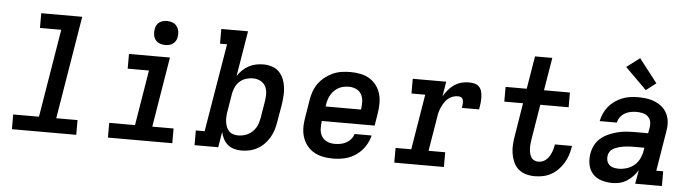

<svg xmlns="http://www.w3.org/2000/svg" viewBox="-48 -984 4296 1195"><g transform="rotate(5 2100.0 -386.5)"><path d="M52 0V-92H213L304 -643H171V-735H427L321 -92H454V0Z M652 0V-92H813L870 -438H737V-530H993L921 -92H1054V0ZM956 -605Q938 -605 921.5 -611.5Q905 -618 895 -631.5Q885 -645 882.5 -662.5Q880 -680 883 -698Q885 -711 891 -722.5Q897 -734 908 -741.5Q919 -749 931.5 -752Q944 -755 956 -755Q974 -755 990.5 -748.5Q1007 -742 1017 -728.5Q1027 -715 1030 -697.5Q1033 -680 1030 -662Q1028 -649 1021.5 -637.5Q1015 -626 1004.5 -618.5Q994 -611 981.5 -608Q969 -605 956 -605Z M1486 8Q1462 8 1439.5 1.5Q1417 -5 1400 -19.5Q1383 -34 1372.5 -54.5Q1362 -75 1357 -97L1341 0H1193V-92H1248L1340 -643H1296V-735H1463L1416 -451Q1429 -472 1447 -489Q1465 -506 1486.5 -517.5Q1508 -529 1531 -533.5Q1554 -538 1577 -538Q1605 -538 1631 -529.5Q1657 -521 1675 -502.5Q1693 -484 1703 -459.5Q1713 -435 1716.5 -408.5Q1720 -382 1718 -354Q1716 -326 1712 -298L1693 -188Q1689 -163 1681.5 -138.5Q1674 -114 1660.5 -91Q1647 -68 1628 -48.5Q1609 -29 1585.5 -16Q1562 -3 1536.5 2.5Q1511 8 1486 8ZM1458 -84Q1473 -84 1489 -87.5Q1505 -91 1519.5 -98.5Q1534 -106 1546 -117.5Q1558 -129 1567 -143Q1576 -157 1580.5 -172.5Q1585 -188 1588 -203L1606 -313Q1610 -337 1609 -361.5Q1608 -386 1597 -405.5Q1586 -425 1565 -435.5Q1544 -446 1519 -446Q1519 -446 1519 -446Q1519 -446 1519 -446Q1497 -446 1475.5 -439Q1454 -432 1437 -417Q1420 -402 1410.5 -381Q1401 -360 1397 -339L1379 -229Q1376 -212 1375 -195.5Q1374 -179 1376 -163Q1378 -147 1383.5 -132Q1389 -117 1399.5 -105.5Q1410 -94 1425.5 -89Q1441 -84 1458 -84Z M2060 8Q2036 8 2012.5 5Q1989 2 1967.5 -5.5Q1946 -13 1927.5 -26Q1909 -39 1895.5 -56Q1882 -73 1873 -94Q1864 -115 1860.5 -138Q1857 -161 1858.5 -184.5Q1860 -208 1864 -232L1882 -342Q1886 -369 1895.5 -396Q1905 -423 1922 -446.5Q1939 -470 1962.5 -488.5Q1986 -507 2012 -518.5Q2038 -530 2066 -534Q2094 -538 2121 -538Q2152 -538 2182.5 -532Q2213 -526 2238.5 -511Q2264 -496 2282 -472.5Q2300 -449 2308.5 -420.5Q2317 -392 2317 -360.5Q2317 -329 2312 -298L2299 -219H1969V-217Q1965 -192 1966.5 -167.5Q1968 -143 1979.5 -123.5Q1991 -104 2013 -94Q2035 -84 2060 -84Q2077 -84 2095.5 -87Q2114 -90 2131 -99Q2148 -108 2161 -122.5Q2174 -137 2179 -156H2286Q2277 -119 2255.5 -86.5Q2234 -54 2201.5 -31.5Q2169 -9 2132.5 -0.5Q2096 8 2060 8ZM1985 -311H2206V-313Q2210 -337 2209 -361.5Q2208 -386 2197 -406Q2186 -426 2164.5 -436Q2143 -446 2119 -446Q2103 -446 2087.5 -443Q2072 -440 2057 -432.5Q2042 -425 2029.5 -413Q2017 -401 2008.5 -387Q2000 -373 1995 -358Q1990 -343 1987 -327Z M2441 0V-92H2539L2596 -438H2510V-530H2719L2704 -437Q2716 -458 2732 -477.5Q2748 -497 2768.5 -511Q2789 -525 2812 -531.5Q2835 -538 2859 -538Q2877 -538 2895 -534Q2913 -530 2925 -517Q2937 -504 2941 -486.5Q2945 -469 2945.5 -450.5Q2946 -432 2943.5 -413.5Q2941 -395 2938 -376H2830Q2831 -384 2832.5 -392Q2834 -400 2834 -407.5Q2834 -415 2832.5 -422.5Q2831 -430 2826.5 -436Q2822 -442 2814.5 -444Q2807 -446 2799 -446Q2783 -446 2766.5 -440Q2750 -434 2737 -422.5Q2724 -411 2715 -396.5Q2706 -382 2699 -366.5Q2692 -351 2688 -335Q2684 -319 2682 -303L2647 -92H2751V0Z M3318 8Q3289 8 3262 0Q3235 -8 3215.5 -25.5Q3196 -43 3185 -68Q3174 -93 3169.5 -121Q3165 -149 3167 -177.5Q3169 -206 3174 -234L3207 -438H3090V-530H3222L3256 -735H3364L3330 -530H3492V-438H3315L3279 -219Q3277 -205 3275.5 -190.5Q3274 -176 3274.5 -162Q3275 -148 3278 -134Q3281 -120 3287.5 -108.5Q3294 -97 3306.5 -90.5Q3319 -84 3333 -84Q3346 -84 3358.5 -88.5Q3371 -93 3381 -101.5Q3391 -110 3398.5 -121.5Q3406 -133 3411.5 -145Q3417 -157 3420.5 -169Q3424 -181 3426 -194Q3426 -195 3426.5 -196.5Q3427 -198 3427 -200H3534Q3533 -197 3533 -194.5Q3533 -192 3532 -190Q3528 -164 3519.5 -139Q3511 -114 3496.5 -90.5Q3482 -67 3462.5 -47.5Q3443 -28 3419 -15Q3395 -2 3369 3Q3343 8 3318 8Z M3803 8Q3769 8 3736 -2Q3703 -12 3681 -36Q3659 -60 3652.5 -94Q3646 -128 3652 -162Q3656 -189 3669.5 -215.5Q3683 -242 3705.5 -260.5Q3728 -279 3754.5 -290.5Q3781 -302 3808.5 -309Q3836 -316 3863.5 -318Q3891 -320 3918 -320H3999L4006 -358Q4009 -377 4004.5 -395.5Q4000 -414 3986.5 -425.5Q3973 -437 3954.5 -441.5Q3936 -446 3917 -446Q3899 -446 3880 -442.5Q3861 -439 3844 -429.5Q3827 -420 3815 -404Q3803 -388 3799 -369H3692Q3697 -394 3707.5 -417.5Q3718 -441 3734.5 -461Q3751 -481 3773 -496.5Q3795 -512 3819 -521.5Q3843 -531 3868 -534.5Q3893 -538 3917 -538Q3938 -538 3959 -536Q3980 -534 3999.5 -528.5Q4019 -523 4037 -514Q4055 -505 4069.5 -492Q4084 -479 4094.5 -462Q4105 -445 4110 -425.5Q4115 -406 4115 -385Q4115 -364 4111 -343L4070 -92H4113V0H3946L3961 -86Q3948 -65 3931 -47Q3914 -29 3893.5 -16Q3873 -3 3850 2.5Q3827 8 3804 8Q3804 8 3804 8Q3804 8 3803 8ZM3834 -84Q3860 -84 3886 -92Q3912 -100 3933 -118Q3954 -136 3965.5 -161Q3977 -186 3981 -212L3984 -228H3918Q3906 -228 3895 -227.5Q3884 -227 3872.5 -226Q3861 -225 3850 -223Q3839 -221 3827.5 -218Q3816 -215 3805 -210.5Q3794 -206 3784 -199Q3774 -192 3768 -181.5Q3762 -171 3760 -160Q3757 -144 3761 -128.5Q3765 -113 3776 -102.5Q3787 -92 3802.5 -88Q3818 -84 3834 -84ZM3961 -586 3827 -719 3909 -781 4023 -634Z"/></g></svg>

Font: Iosevka Curly Slab SmBdExObl
Style: Regular
Weight: 600
Width: 7
Italic angle: -9°
Monospace: yes
Designer: Belleve Invis
Foundry: Belleve Invis
Version: Version 11.1.0; ttfautohint (v1.8.3)